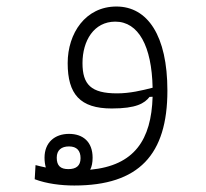

<svg xmlns="http://www.w3.org/2000/svg" viewBox="-20 -346 626 583"><path d="M205.6 217.3C401.9 217.3 488.3 123.5 488.3 -70.8C488.3 -237.8 428.2 -326.2 333.5 -326.2C239.7 -326.2 185.5 -245.1 185.5 -154.3C185.5 -60.1 223.1 -16.6 319.3 -16.6C393.6 -16.6 418.9 -32.2 434.1 -51.8L443.4 -52.2C439.5 78.6 388.2 156.7 253.9 169.4C258.8 159.7 261.2 147.5 261.2 132.8C261.2 85 232.4 60.5 189.5 60.5C146.5 60.5 115.2 86.4 115.2 132.8C115.2 144 116.7 153.8 119.1 162.6C109.4 160.6 98.6 158.2 87.9 155.3L85.4 198.2C121.6 211.9 165.5 217.3 205.6 217.3ZM443.4 -79.6C410.6 -71.3 374.5 -62.5 335.4 -62.5C256.3 -62.5 230.5 -89.4 230.5 -154.3C230.5 -222.2 265.1 -280.3 330.1 -280.3C400.4 -280.3 440.9 -206.1 443.4 -79.6ZM187.5 167.5C163.6 167.5 152.3 157.2 152.3 132.8C152.3 109.9 166.5 98.6 189.5 98.6C213.4 98.6 224.6 111.8 224.6 134.3C224.6 157.7 210.9 167.5 187.5 167.5Z"/></svg>

Font: Cascadia Code PL ExtraLight
Style: Regular
Weight: 200
Monospace: yes
Designer: Aaron Bell
Foundry: Saja Typeworks
Version: Version 2404.023